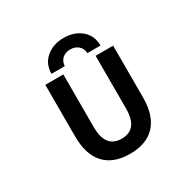

<svg xmlns="http://www.w3.org/2000/svg" viewBox="-204 -1174 1408 1398"><g transform="rotate(-30 500.0 -475.0)"><path d="M368.2 -732.4V-289.1Q368.2 -114.3 503.9 -114.3Q639.6 -114.3 639.6 -289.1V-732.4H787.1V-297.9Q787.1 -145.5 713.9 -66.9Q640.6 11.7 502 11.7Q363.3 11.7 290 -66.9Q216.8 -145.5 216.8 -297.9V-732.4ZM708 -779.3H597.7Q594.7 -820.3 567.9 -842.8Q541 -865.2 501.5 -865.2Q461.9 -865.2 436 -842.8Q410.2 -820.3 407.2 -779.3H295.9Q295.9 -862.3 354.5 -912.1Q413.1 -961.9 502.4 -961.9Q591.8 -961.9 649.9 -912.1Q708 -862.3 708 -779.3Z"/></g></svg>

Font: Gen Shin Gothic Monospace Bold
Style: Bold
Weight: 700
Designer: [Source Han Sans]
Ryoko NISHIZUKA  (kana & ideographs); Paul D. Hunt (Latin, Greek & Cyrillic); Wenlong ZHANG  (bopomofo
Version: Version 1.002.20150607